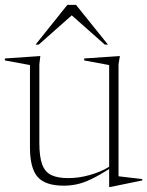

<svg xmlns="http://www.w3.org/2000/svg" viewBox="-29 -752 604 788"><path d="M132.5 -165.5Q132.5 -109 144 -77.5Q155.5 -46 181.5 -33.5Q207.5 -21 251.5 -21Q294.5 -21 339.8 -33.8Q385 -46.5 419 -67.5V-485L316.5 -504V-512L463 -522L457.5 -488V-28.5L555 -17V-11.5L423.5 15.5H419V-58.5Q375 -30.5 343.5 -15.8Q312 -1 285.8 4.5Q259.5 10 232.5 10Q157 10 125.5 -25.8Q94 -61.5 94 -147.5V-485L-9 -504V-512L136.5 -522L132.5 -488ZM117 -569 247.5 -732H283L414 -569H401L265.5 -689L130 -569Z"/></svg>

Font: Newsreader Display ExtraLight
Style: Regular
Weight: 275
Designer: Hugues Gentile
Foundry: Production Type
Version: Version 1.002